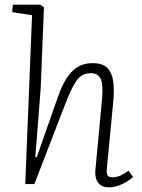

<svg xmlns="http://www.w3.org/2000/svg" viewBox="-20 -787 606 821"><path d="M549 -30Q541 -23 529.5 -15Q518 -7 504 -0.5Q490 6 475.5 10Q461 14 446 14Q423 14 409.5 4Q396 -6 391 -23Q386 -40 388 -61L416 -360Q422 -426 410.5 -450Q399 -474 369 -474Q346 -474 329 -463.5Q312 -453 295.5 -423.5Q279 -394 257 -337L127 0H88L117 -722L32 -735L35 -767H152L168 -756L154 -410L131 -115L137 -114L226 -368Q238 -403 252.5 -431Q267 -459 284.5 -478Q302 -497 324.5 -507Q347 -517 376 -517Q420 -517 440 -495.5Q460 -474 464.5 -436.5Q469 -399 464 -349L437 -67Q435 -45 440 -37Q445 -29 461 -29Q479 -29 495.5 -36.5Q512 -44 530 -57Z"/></svg>

Font: Literata ExtraLight
Style: Italic
Weight: 250
Italic angle: -2°
Designer: Latin by Veronika Burian and Jose Scaglione. Greek by Irene Vlachou. Cyrillic by Vera Evstafieva
Foundry: TypeTogether
Version: Version 3.002